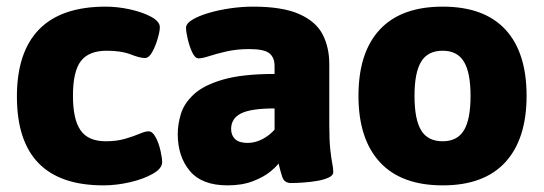

<svg xmlns="http://www.w3.org/2000/svg" viewBox="-20 -551 1639 579"><path d="M292 8Q31 8 31 -260Q31 -394 98 -462.5Q165 -531 299 -531Q335 -531 373 -522.5Q411 -514 436.5 -500Q462 -486 462 -469Q462 -457 455.5 -434.5Q449 -412 439 -394Q429 -376 417 -376Q402 -376 374 -387Q346 -398 302 -398Q248 -398 224 -367Q200 -336 200 -262Q200 -191 223 -158Q246 -125 299 -125Q332 -125 357.5 -132.5Q383 -140 400.5 -147.5Q418 -155 428 -155Q440 -155 449.5 -137Q459 -119 464 -96.5Q469 -74 469 -62Q469 -43 441 -27Q413 -11 372 -1.5Q331 8 292 8Z M666 8Q589 8 552.5 -35.5Q516 -79 516 -147Q516 -176 525.5 -207.5Q535 -239 564.5 -266.5Q594 -294 652.5 -311Q711 -328 808 -328V-352Q808 -378 792 -390.5Q776 -403 732 -403Q694 -403 663.5 -396Q633 -389 611.5 -382Q590 -375 579 -375Q568 -375 559.5 -393.5Q551 -412 546 -434Q541 -456 541 -467Q541 -480 560 -491.5Q579 -503 609.5 -512Q640 -521 675 -526Q710 -531 743 -531Q832 -531 882.5 -508.5Q933 -486 953 -447Q973 -408 973 -358V-176Q973 -128 976 -100.5Q979 -73 982 -58Q985 -43 985 -32Q985 -22 971 -15.5Q957 -9 936.5 -5.5Q916 -2 894.5 -0.5Q873 1 858 1Q837 1 831 -18Q825 -37 820 -58Q814 -49 794.5 -33Q775 -17 742.5 -4.5Q710 8 666 8ZM727 -120Q749 -120 770.5 -131Q792 -142 808 -160V-224Q737 -224 707 -209Q677 -194 677 -162Q677 -143 689 -131.5Q701 -120 727 -120Z M1315 8Q1190 8 1125.5 -62Q1061 -132 1061 -262Q1061 -393 1125.5 -462Q1190 -531 1315 -531Q1440 -531 1504 -462Q1568 -393 1568 -262Q1568 -132 1504 -62Q1440 8 1315 8ZM1315 -125Q1359 -125 1379 -158Q1399 -191 1399 -262Q1399 -332 1379 -365Q1359 -398 1315 -398Q1270 -398 1250 -365Q1230 -332 1230 -262Q1230 -191 1250 -158Q1270 -125 1315 -125Z"/></svg>

Font: Asap ExtraBold
Style: Regular
Weight: 800
Designer: Pablo Cosgaya
Foundry: Omnibus-Type
Version: Version 3.001; ttfautohint (v1.8.4.7-5d5b)